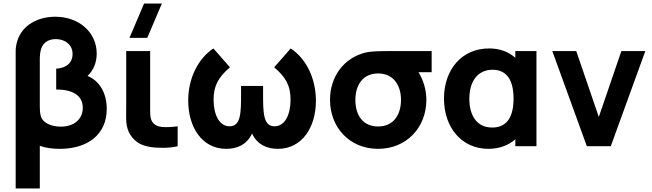

<svg xmlns="http://www.w3.org/2000/svg" viewBox="-20 -830 3704 1090"><path d="M206 240V-2C240 10 278 15 319 15C479 15 586 -67 586 -212C586 -299 547 -370 477 -399C513 -433 529 -478 529 -526C529 -646 429 -735 294 -735C202 -735 106 -693 77 -594C71 -572 69 -555 69 -540V240ZM325 -111C281 -111 228 -126 213 -167C206 -186 206 -215 206 -225V-493C206 -506 206 -540 219 -566C236 -599 270 -608 297 -608C346 -608 392 -579 392 -523C392 -476 360 -444 299 -440V-322C388 -322 450 -291 450 -218C450 -152 399 -111 325 -111Z M715 -615H816L899 -810H798ZM830.5 4C870.5 11 946.5 12 988.5 0V-113C959.5 -109 926.5 -107 900.5 -109C879.5 -111 856.5 -119 843.5 -140C830.5 -161 832.5 -193 832.5 -237V-540H696.5V-229C696.5 -156 690.5 -111 720.5 -64C751.5 -16 792.5 -3 830.5 4Z M1264.5 15C1323 15 1380.5 -6.5 1411 -72C1441.5 -6.5 1499 15 1557.5 15C1695.5 15 1773.5 -108 1773.5 -258C1773.5 -379 1722.5 -494 1630.5 -555L1536.5 -448C1599.5 -394 1629.5 -347 1629.5 -264C1629.5 -181 1598.5 -113 1538.5 -113C1473.5 -113 1473.5 -193 1473.5 -302V-342H1348.5V-302C1348.5 -196 1349.5 -113 1283.5 -113C1225.5 -113 1192.5 -178 1192.5 -264C1192.5 -344 1220.5 -392 1285.5 -448L1191.5 -555C1101.5 -495 1048.5 -382 1048.5 -259C1048.5 -111 1124.5 15 1264.5 15Z M2126.5 15C2288.5 15 2400.5 -107 2400.5 -263C2400.5 -322 2382.5 -377 2356 -420H2430.5V-540H2206.5C2138.5 -540 2089.5 -540 2052.5 -531C1931.5 -500 1853.5 -395 1853.5 -263C1853.5 -108 1963.5 15 2126.5 15ZM2126.5 -112C2041.5 -112 1997.5 -174 1997.5 -263C1997.5 -344 2037.5 -413 2126.5 -413C2212.5 -413 2256.5 -347 2256.5 -263C2256.5 -178 2213.5 -112 2126.5 -112Z M2752.5 15C2813.5 15 2866.5 -5 2905.5 -39V0H3025.5V-540H2905.5V-502C2867.5 -536 2817 -555 2756.5 -555C2601.5 -555 2500.5 -435 2500.5 -270C2500.5 -108 2599.5 15 2752.5 15ZM2774.5 -106C2682.5 -106 2644.5 -180 2644.5 -269C2644.5 -372 2694.5 -434 2776.5 -434C2861.5 -434 2895.5 -368 2895.5 -270C2895.5 -172 2861.5 -106 2774.5 -106Z M3447.5 0 3643.5 -540H3507.5L3379.5 -166L3251.5 -540H3115.5L3311.5 0Z"/></svg>

Font: Manrope ExtraBold
Style: Regular
Weight: 800
Designer: Mikhail Sharanda
Foundry: Mikhail Sharanda
Version: Version 4.505